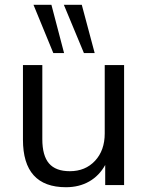

<svg xmlns="http://www.w3.org/2000/svg" viewBox="-20 -774 617 803"><path d="M256 9Q76 9 76 -190V-502H157V-192Q157 -123 185 -90.5Q213 -58 272 -58Q337 -58 377.5 -101.5Q418 -145 418 -216V-502H499V0H420V-84Q395 -39 353 -15Q311 9 256 9ZM331 -552 247 -754H322L376 -552ZM203 -552 120 -754H195L248 -552Z"/></svg>

Font: Mulish
Style: Regular
Weight: 400
Designer: Vernon Adams
Foundry: Vernon Adams
Version: Version 3.603; ttfautohint (v1.8.3)